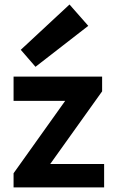

<svg xmlns="http://www.w3.org/2000/svg" viewBox="-20 -812 505 832"><path d="M38.8 0ZM38.8 -375H262.5L38.8 -61.2V0H431.2V-101.2H197.5L422.5 -416.2V-480H38.8ZM133.8 -522.5 362.5 -700 281.2 -792.5 70 -596.2Z"/></svg>

Font: Cambay
Style: Bold
Weight: 700
Designer: Pooja Saxena
Foundry: Pooja Saxena
Version: Version 1.096;PS 001.096;hotconv 1.0.70;makeotf.lib2.5.58329